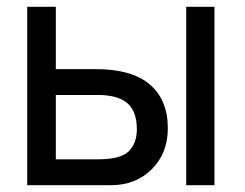

<svg xmlns="http://www.w3.org/2000/svg" viewBox="-20 -544 720 564"><path d="M144 -524V-341H257H260Q368 -341 420.5 -295.5Q473 -250 473 -167Q473 -94 426 -47Q379 0 306 0H60V-524ZM144 -76H268Q334 -76 358 -99.5Q382 -123 382 -164Q382 -217 354 -241Q326 -265 268 -265H144ZM610 -524V0H527V-524Z"/></svg>

Font: ColatingCofangSans
Style: Regular
Weight: 400
Foundry: GNU
Version: Version 412.227;June 27, 2022;FontCreator 11.0.0.2412 32-bit